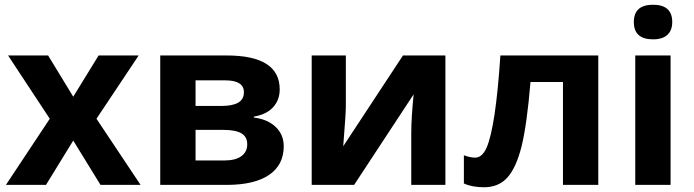

<svg xmlns="http://www.w3.org/2000/svg" viewBox="-20 -780 2927 810"><path d="M190 -279 14 -546H183L289 -372L396 -546H565L387 -279L573 0H404L289 -187L174 0H5Z M656 -546H936Q1160 -546 1160 -403Q1160 -358 1132 -327.5Q1104 -297 1051 -288V-284Q1109 -277 1143 -244.5Q1177 -212 1177 -163Q1177 -84 1115 -42Q1053 0 936 0H656ZM913 -333Q961 -333 985 -347Q1009 -361 1009 -391Q1009 -441 930 -441H805V-333ZM926 -103Q973 -103 998 -121Q1023 -139 1023 -171Q1023 -203 998.5 -217.5Q974 -232 923 -232H805V-103Z M1295 -546H1439V-330Q1439 -301 1428 -163L1680 -546H1859V0H1715V-218Q1715 -281 1725 -382L1474 0H1295Z M1937 -6V-125Q1964 -115 1985 -115Q2013 -115 2032 -155Q2071 -243 2091 -546H2504V0H2355V-434H2218Q2203 -254 2180 -161Q2157 -71 2120 -30.5Q2083 10 2022 10Q1972 10 1937 -6Z M2654 -687Q2654 -760 2735 -760Q2816 -760 2816 -687Q2816 -652 2795.5 -633Q2775 -614 2735 -614Q2654 -614 2654 -687ZM2660 -546H2809V0H2660Z"/></svg>

Font: OpenSansMMV
Style: Bold
Weight: 700
Foundry: Ascender Corporation
Version: Version 4.001